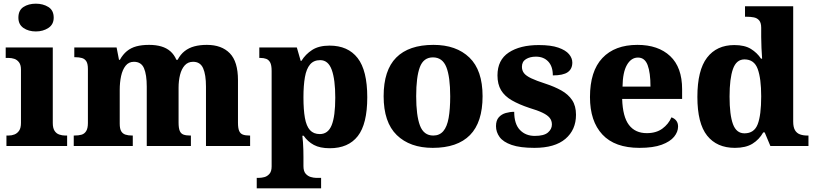

<svg xmlns="http://www.w3.org/2000/svg" viewBox="-20 -794 4431 1044"><path d="M15 0V-57H27Q44 -57 59 -63Q74 -69 84 -83.5Q94 -98 94 -126V-416Q94 -441 83.5 -455Q73 -469 58 -474Q43 -479 27 -479H11V-536H267V-125Q267 -98 276.5 -83Q286 -68 302 -62.5Q318 -57 334 -57H345V0ZM175 -623Q135 -623 107.5 -642Q80 -661 80 -698Q80 -738 107.5 -756Q135 -774 175 -774Q214 -774 243 -756Q272 -738 272 -698Q272 -661 243 -642Q214 -623 175 -623Z M381 0V-57H384Q407 -57 423 -61.5Q439 -66 448.5 -81Q458 -96 458 -125V-419Q458 -447 449.5 -460.5Q441 -474 425.5 -478.5Q410 -483 388 -483H384V-536H614L627 -469H632Q648 -498 670 -516Q692 -534 721.5 -542Q751 -550 791 -550Q828 -550 857 -541.5Q886 -533 906.5 -515Q927 -497 939 -469H946Q961 -498 984 -516Q1007 -534 1037 -542Q1067 -550 1105 -550Q1185 -550 1229.5 -504.5Q1274 -459 1274 -358V-127Q1274 -97 1280.5 -82Q1287 -67 1301 -62Q1315 -57 1337 -57H1340V0H1100V-323Q1100 -388 1084.5 -423Q1069 -458 1030 -458Q1002 -458 984.5 -438.5Q967 -419 959 -387Q951 -355 951 -317V-128Q951 -97 957.5 -82Q964 -67 978 -62Q992 -57 1014 -57H1018V0H778V-323Q778 -388 763 -423Q748 -458 708 -458Q680 -458 663 -436.5Q646 -415 638.5 -380.5Q631 -346 631 -305V-122Q631 -94 639 -80.5Q647 -67 662 -62Q677 -57 699 -57H702V0Z M1376 230V173H1390Q1402 173 1417.5 169Q1433 165 1445 151.5Q1457 138 1457 111V-408Q1457 -440 1449 -454.5Q1441 -469 1427.5 -474Q1414 -479 1396 -479H1390V-536H1594L1615 -463H1619Q1641 -499 1677.5 -522.5Q1714 -546 1772 -546Q1872 -546 1924.5 -478.5Q1977 -411 1977 -265Q1977 -120 1925.5 -54Q1874 12 1773 12Q1720 12 1686.5 -6Q1653 -24 1631 -56H1624Q1626 -41 1627.5 -20Q1629 1 1629.5 21.5Q1630 42 1630 59V109Q1630 137 1642 150.5Q1654 164 1670 168.5Q1686 173 1697 173H1726V230ZM1719 -65Q1764 -65 1783.5 -113.5Q1803 -162 1803 -263Q1803 -361 1784 -414Q1765 -467 1721 -467Q1686 -467 1666 -443.5Q1646 -420 1638 -374.5Q1630 -329 1630 -265Q1630 -197 1638 -152.5Q1646 -108 1665.5 -86.5Q1685 -65 1719 -65Z M2333 10Q2209 10 2137.5 -59.5Q2066 -129 2066 -271Q2066 -412 2134.5 -481Q2203 -550 2337 -550Q2461 -550 2532.5 -481Q2604 -412 2604 -271Q2604 -129 2535.5 -59.5Q2467 10 2333 10ZM2336 -57Q2370 -57 2390.5 -81Q2411 -105 2419.5 -153Q2428 -201 2428 -270Q2428 -376 2407 -429Q2386 -482 2334 -482Q2283 -482 2263 -429Q2243 -376 2243 -271Q2243 -166 2263.5 -111.5Q2284 -57 2336 -57Z M2886 10Q2808 10 2762 -6Q2716 -22 2696.5 -49Q2677 -76 2677 -108Q2677 -139 2692 -156Q2707 -173 2730 -179.5Q2753 -186 2776 -186Q2776 -120 2807 -87.5Q2838 -55 2888 -55Q2938 -55 2959.5 -73.5Q2981 -92 2981 -117Q2981 -138 2969 -153Q2957 -168 2930 -181Q2903 -194 2859 -207Q2802 -226 2763 -248.5Q2724 -271 2704.5 -303.5Q2685 -336 2685 -384Q2685 -468 2746.5 -508.5Q2808 -549 2910 -549Q2976 -549 3016 -535Q3056 -521 3074 -499.5Q3092 -478 3092 -454Q3092 -419 3067 -401.5Q3042 -384 2986 -384Q2986 -433 2961 -459.5Q2936 -486 2894 -486Q2862 -486 2840 -472.5Q2818 -459 2818 -431Q2818 -411 2829 -396.5Q2840 -382 2868 -368.5Q2896 -355 2946 -339Q2995 -323 3032.5 -302Q3070 -281 3091 -249.5Q3112 -218 3112 -170Q3112 -88 3054.5 -39Q2997 10 2886 10Z M3457 10Q3323 10 3255.5 -62.5Q3188 -135 3188 -266Q3188 -407 3255.5 -478.5Q3323 -550 3446 -550Q3559 -550 3624 -489Q3689 -428 3689 -309V-256H3363Q3366 -159 3400 -114.5Q3434 -70 3497 -70Q3548 -70 3581.5 -94.5Q3615 -119 3631 -156Q3648 -150 3657.5 -137.5Q3667 -125 3667 -106Q3667 -77 3645.5 -50.5Q3624 -24 3578 -7Q3532 10 3457 10ZM3517 -323Q3517 -399 3501.5 -440Q3486 -481 3449 -481Q3412 -481 3389 -441Q3366 -401 3365 -323Z M3976 10Q3878 10 3825 -56.5Q3772 -123 3772 -267Q3772 -412 3824.5 -480.5Q3877 -549 3973 -549Q4029 -549 4063 -528Q4097 -507 4118 -475H4124Q4122 -501 4120.5 -534Q4119 -567 4119 -593V-643Q4119 -670 4108 -683Q4097 -696 4079 -699.5Q4061 -703 4039 -703H4031V-760H4293V-133Q4293 -103 4302.5 -86.5Q4312 -70 4329.5 -63.5Q4347 -57 4370 -57H4376V0H4169L4138 -74H4130Q4108 -35 4071.5 -12.5Q4035 10 3976 10ZM4028 -69Q4081 -69 4100 -118.5Q4119 -168 4119 -270Q4119 -367 4100 -419Q4081 -471 4028 -471Q3984 -471 3965.5 -419Q3947 -367 3947 -269Q3947 -169 3965.5 -119Q3984 -69 4028 -69Z"/></svg>

Font: Noto Serif Tibetan ExtraBold
Style: Regular
Weight: 800
Version: Version 2.103